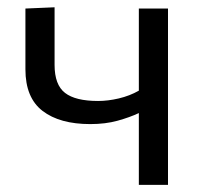

<svg xmlns="http://www.w3.org/2000/svg" viewBox="-20 -520 571 540"><path d="M370.5 0V-202Q345 -190 310.8 -180.5Q276.5 -171 234 -171Q148 -171 99.8 -208Q51.5 -245 51.5 -325V-496L133.5 -499.5V-337.5Q133.5 -281.5 162.8 -258.8Q192 -236 256 -236Q283.5 -236 314.2 -243.2Q345 -250.5 370.5 -265V-496H452.5V0Z"/></svg>

Font: Commissioner
Style: Regular
Weight: 400
Designer: Kostas Bartsokas
Foundry: Kostas Bartsokas
Version: Version 1.000; ttfautohint (v1.8.3)